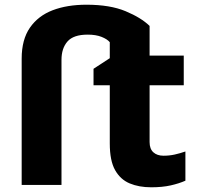

<svg xmlns="http://www.w3.org/2000/svg" viewBox="-20 -785 839 815"><path d="M622 10Q570 10 530.5 -6.5Q491 -23 468.5 -63Q446 -103 446 -176V-423H377V-493L446 -538V-606Q435 -619 411 -628.5Q387 -638 352 -638Q292 -638 266.5 -609Q241 -580 241 -531V0H72V-536Q72 -617 107 -667.5Q142 -718 203.5 -741.5Q265 -765 347 -765Q447 -765 513 -737.5Q579 -710 615 -675V-549H760V-423H615V-182Q615 -153 631 -138.5Q647 -124 674 -124Q699 -124 721.5 -129Q744 -134 767 -142V-18Q740 -6 704.5 2Q669 10 622 10Z"/></svg>

Font: Noto Sans ExtraBold
Style: Regular
Weight: 800
Designer: Monotype Design Team
Foundry: Monotype Imaging Inc.
Version: Version 2.007